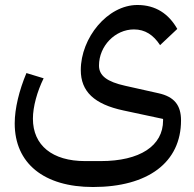

<svg xmlns="http://www.w3.org/2000/svg" viewBox="-20 -510 777 770"><path d="M353 240C574 240 706 141 706 -27C706 -88 679 -122 616 -136L482 -166C410 -182 377 -206 377 -247C377 -326 442 -392 517 -392C562 -392 595 -370 622 -329L691 -394C657 -454 605 -490 531 -490C411 -490 304 -358 304 -229C304 -143 358 -92 475 -67L634 -33V-27C634 75 541 136 384 136H321C190 136 112 73 112 -34C112 -82 129 -143 155 -196L86 -217C57 -148 39 -75 39 -15C39 145 156 240 353 240Z"/></svg>

Font: IBM Plex Arabic Text
Style: Regular
Weight: 450
Designer: Mike Abbink, Paul van der Laan, Pieter van Rosmalen, Wael Morcos, Khajak Apelian
Foundry: Bold Monday
Version: Version 1.0